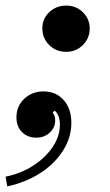

<svg xmlns="http://www.w3.org/2000/svg" viewBox="-47 -480 395 689"><path d="M-21 189 -27 154Q28 143 72 114.5Q116 86 142 47.5Q168 9 168 -33Q168 -59 157 -74.5Q146 -90 128 -90L163 -97L131 -65L127 -82Q138 -82 144.5 -72.5Q151 -63 151 -48Q151 -22 131.5 -4Q112 14 83 14Q52 14 32 -6Q12 -26 12 -59Q12 -99 40 -125.5Q68 -152 109 -152Q154 -152 181.5 -121Q209 -90 209 -39Q209 13 179.5 60Q150 107 98.5 140.5Q47 174 -21 189ZM191 -294Q154 -294 129.5 -318.5Q105 -343 105 -378Q105 -413 130 -436.5Q155 -460 191 -460Q226 -460 250.5 -436Q275 -412 275 -378Q275 -343 250.5 -318.5Q226 -294 191 -294Z"/></svg>

Font: Baskervville
Style: Bold Italic
Weight: 700
Italic angle: -18°
Version: Version 1.100